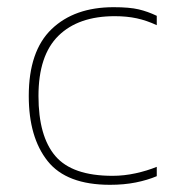

<svg xmlns="http://www.w3.org/2000/svg" viewBox="-20 -504 486 534"><path d="M286 10Q165 10 112.5 -56Q60 -122 60 -237Q60 -362 123.5 -423Q187 -484 296 -484Q340 -484 365.5 -478Q391 -472 416 -460V-434Q388 -447 360.5 -453Q333 -459 299 -459Q198 -459 142.5 -404.5Q87 -350 87 -237Q87 -125 134 -70Q181 -15 293 -15Q325 -15 357 -22Q389 -29 416 -40V-14Q390 -3 357.5 3.5Q325 10 286 10Z"/></svg>

Font: Kanit Thin
Style: Regular
Weight: 250
Designer: Katatrad Team
Foundry: CadsonDemak
Version: Version 2.000; ttfautohint (v1.8.3)